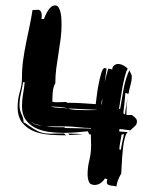

<svg xmlns="http://www.w3.org/2000/svg" viewBox="-20 -619 565 708"><path d="M441 -197Q441 -202 442.5 -211Q444 -220 445.5 -230Q447 -240 449 -249Q450 -256 451 -262Q449 -246 447 -229Q446 -211 446 -195H466Q472 -191 478.5 -185Q485 -179 485 -171Q485 -160 476.5 -153Q468 -146 460 -138Q458 -139 452.5 -139.5Q447 -140 440.5 -141Q434 -142 428 -142.5Q422 -143 420 -143V-134L451 -132Q445 -127 440.5 -111Q436 -95 434 -76.5Q432 -58 430.5 -40Q429 -22 429 -15L427 21Q413 44 409 69Q405 67 399 66.5Q393 66 387.5 65Q382 64 378 61.5Q374 59 374 52Q374 48 376 42L367 39Q361 49 351 56Q341 63 329 63Q312 63 307.5 50.5Q303 38 303 24Q303 -2 309.5 -28.5Q316 -55 316 -81L315 -123L309 -124L304 -135Q285 -133 261.5 -131Q238 -129 213 -129Q185 -129 158 -133Q131 -137 109.5 -148Q88 -159 74.5 -178Q61 -197 61 -228Q61 -250 65 -272Q69 -294 71 -316H65Q62 -295 57 -273.5Q52 -252 52 -231Q52 -213 59.5 -197.5Q67 -182 67 -168L73 -165Q91 -152 103 -144.5Q115 -137 125 -133Q135 -129 144.5 -127.5Q154 -126 166 -126Q175 -126 187 -126.5Q199 -127 216 -127L224 -120Q197 -120 165.5 -122Q134 -124 107.5 -134Q81 -144 63 -165.5Q45 -187 45 -225Q45 -253 53 -280Q61 -307 61 -333Q61 -367 65.5 -398.5Q70 -430 76 -460Q82 -490 88.5 -520Q95 -550 100 -582L122 -583Q129 -581 131.5 -575Q134 -569 134 -563L133 -549H142Q144 -555 148 -563.5Q152 -572 157 -580Q162 -588 168.5 -593.5Q175 -599 183 -599Q192 -599 197 -590Q202 -581 204 -569.5Q206 -558 206.5 -546.5Q207 -535 207 -529Q207 -502 203.5 -475Q200 -448 195.5 -421Q191 -394 187.5 -367Q184 -340 184 -312Q176 -298 174.5 -279Q173 -260 173 -244Q177 -242 192 -242Q201 -242 210 -242.5Q219 -243 223 -243L229 -240Q255 -240 281 -238.5Q307 -237 333 -235Q334 -241 336.5 -263Q339 -285 343.5 -308Q348 -331 353.5 -349.5Q359 -368 366 -368Q369 -368 373 -366L366 -316Q372 -342 379 -366L394 -363Q394 -372 400.5 -377.5Q407 -383 415 -383Q425 -383 434.5 -378Q444 -373 451 -366Q445 -356 440 -336Q435 -316 431 -294Q427 -272 424 -251Q421 -230 419 -218L423 -217Q428 -249 435.5 -289.5Q443 -330 457 -360Q459 -354 462.5 -348.5Q466 -343 466 -336Q466 -322 461 -304.5Q456 -287 454 -273L442 -276Q442 -270 441 -260Q440 -250 439 -238.5Q438 -227 436.5 -217Q435 -207 435 -201ZM316 -147Q292 -147 268 -150Q244 -153 220 -153H151Q162 -151 173 -150.5Q184 -150 195 -150H217L220 -147L316 -145ZM428 -122Q428 -119 426.5 -111.5Q425 -104 423.5 -96Q422 -88 421 -80Q420 -72 420 -68V-67Q420 -68 422 -68Q424 -68 424 -67H426Q426 -70 427.5 -78.5Q429 -87 431 -96Q433 -105 435 -113.5Q437 -122 437 -125ZM232 -219Q240 -215 256 -214Q272 -213 290 -213H318Q332 -213 341 -214ZM165 -226Q182 -222 198.5 -221.5Q215 -221 232 -219Q217 -223 199.5 -224.5Q182 -226 166 -226ZM231 -126H245Q256 -126 265.5 -125.5Q275 -125 285 -124L237 -121ZM114 -159Q123 -157 135 -154Q122 -159 114 -160.5Q106 -162 95 -170Q105 -161 114 -159ZM354 -233Q357 -241 357 -247V-256L353 -233Z"/></svg>

Font: Finger Paint
Style: Regular
Weight: 400
Designer: Ralph du Carrois
Foundry: Ralph du Carrois
Version: Version 1.001